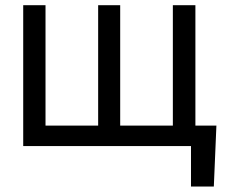

<svg xmlns="http://www.w3.org/2000/svg" viewBox="-20 -550 868 723"><path d="M785.2 152.3H699.2V0H629.9V-77.1H794.9ZM151.4 -530.3V-77.1H349.6V-530.3H432.6V-77.1H630.9V-530.3H715.8V0H67.4V-530.3Z"/></svg>

Font: Pretendard GOV Variable
Style: Regular
Weight: 400
Designer: Base glyphs from Inter by Rasmus Andersson; Hangul glyphs from Noto Sans CJK(Source Han Sans) by Jang Soo-young and Kang
Foundry: Kil Hyung-jin
Version: Version 1.307;Glyphs 3.2 (3192)